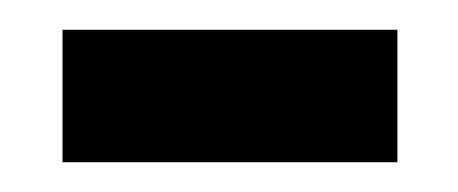

<svg xmlns="http://www.w3.org/2000/svg" viewBox="-20 -337 308 129"><path d="M22 -228H247V-317H22Z"/></svg>

Font: Noto Serif Condensed Semi
Style: Regular
Weight: 600
Width: 3
Designer: Monotype Design Team
Foundry: Monotype Imaging Inc.
Version: Version 1.002